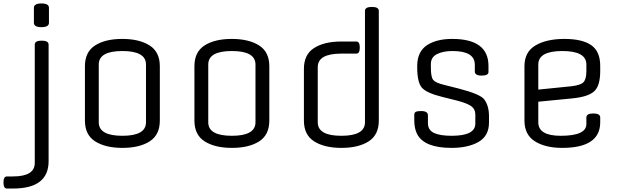

<svg xmlns="http://www.w3.org/2000/svg" viewBox="-91 -840 3590 1110"><path d="M192 -795V-708Q192 -683 148.5 -683Q105 -683 105 -708V-795Q105 -820 148.5 -820Q192 -820 192 -795ZM190 -582V92Q190 250 -16 250H-51Q-71 250 -71 215Q-71 180 -51 180H-16Q110 180 110 102V-582Q110 -605 150 -605Q190 -605 190 -582Z M753 -133V-467Q753 -545 616.5 -545Q480 -545 480 -467V-133Q480 -55 616.5 -55Q753 -55 753 -133ZM833 -457V-143Q833 -60 774 -22.5Q715 15 617 15Q519 15 459.5 -22.5Q400 -60 400 -143V-457Q400 -540 459 -577.5Q518 -615 616 -615Q714 -615 773.5 -577.5Q833 -540 833 -457Z M1386 -133V-467Q1386 -545 1249.5 -545Q1113 -545 1113 -467V-133Q1113 -55 1249.5 -55Q1386 -55 1386 -133ZM1466 -457V-143Q1466 -60 1407 -22.5Q1348 15 1250 15Q1152 15 1092.5 -22.5Q1033 -60 1033 -143V-457Q1033 -540 1092 -577.5Q1151 -615 1249 -615Q1347 -615 1406.5 -577.5Q1466 -540 1466 -457Z M2099 -777V-143Q2099 -60 2040 -22.5Q1981 15 1883 15Q1785 15 1725.5 -22.5Q1666 -60 1666 -143V-442Q1666 -525 1725 -562.5Q1784 -600 1882 -600H1969Q1989 -600 1989 -565Q1989 -530 1969 -530H1882Q1746 -530 1746 -452V-133Q1746 -55 1882.5 -55Q2019 -55 2019 -133V-777Q2019 -800 2059 -800Q2099 -800 2099 -777Z M2654 -427V-466Q2654 -545 2525 -545Q2470 -545 2435 -527Q2400 -509 2400 -470V-448Q2400 -394 2414 -377.5Q2428 -361 2474 -350L2561 -328Q2685 -296 2708 -266Q2736 -229 2736 -168V-132Q2736 -54 2675.5 -19.5Q2615 15 2519 15Q2363 15 2321 -64Q2304 -97 2304 -144V-176Q2304 -189 2313 -193.5Q2322 -198 2344 -198Q2383 -198 2383 -173V-128Q2383 -88 2418 -71.5Q2453 -55 2520 -55Q2657 -55 2657 -125V-178Q2657 -209 2633.5 -226Q2610 -243 2553 -258L2465 -280Q2376 -302 2348.5 -332.5Q2321 -363 2321 -451V-463Q2323 -543 2378 -579Q2433 -615 2523 -615Q2733 -615 2733 -459V-424Q2733 -403 2693.5 -403Q2654 -403 2654 -427Z M3379 -459V-429Q3379 -344 3344 -312Q3309 -280 3216 -271L3021 -252V-133Q3021 -55 3151 -55Q3299 -55 3299 -123V-161Q3299 -184 3339 -184Q3379 -184 3379 -161V-133Q3379 15 3159 15Q3062 15 3001.5 -23Q2941 -61 2941 -143V-457Q2941 -540 3005 -577.5Q3069 -615 3172 -615Q3275 -615 3327 -579Q3379 -543 3379 -459ZM3021 -467V-322L3209 -341Q3266 -347 3282.5 -365Q3299 -383 3299 -429V-467Q3299 -545 3160 -545Q3021 -545 3021 -467Z"/></svg>

Font: Offside
Style: Regular
Weight: 400
Designer: Eduardo Rodriguez Tunni
Foundry: Eduardo Rodriguez Tunni
Version: Version 1.001